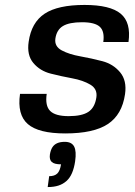

<svg xmlns="http://www.w3.org/2000/svg" viewBox="-20 -530 545 777"><path d="M204 -373Q200 -342 230 -326Q260 -310 305 -302Q350 -294 394 -282.5Q438 -271 466 -237.5Q494 -204 486 -149Q474 -66 416.5 -28Q359 10 244 10Q136 10 92.5 -28Q49 -66 61 -150H169Q162 -102 183 -81Q204 -60 258 -60Q312 -60 338 -77.5Q364 -95 370 -136Q375 -170 345.5 -187.5Q316 -205 272.5 -213Q229 -221 185.5 -232Q142 -243 115 -275Q88 -307 96 -361Q107 -439 160.5 -474.5Q214 -510 322 -510Q426 -510 468.5 -474.5Q511 -439 500 -360H398Q404 -403 384 -421.5Q364 -440 312 -440Q260 -440 234.5 -424.5Q209 -409 204 -373ZM243 44H242ZM243 44H242Q270 44 280 63Q290 82 284 123Q280 150 271.5 170Q263 190 249 202.5Q235 215 216.5 221Q198 227 173 227L179 183Q201 183 212 172Q223 161 227 135Q200 135 189.5 125.5Q179 116 182 95Q185 77 192 66Q199 55 211.5 49.5Q224 44 242 44Z"/></svg>

Font: Fivo Sans Modern Med
Style: Italic
Weight: 450
Designer: Alexander Slobzheninov
Foundry: Alexander Slobzheninov
Version: 1.0